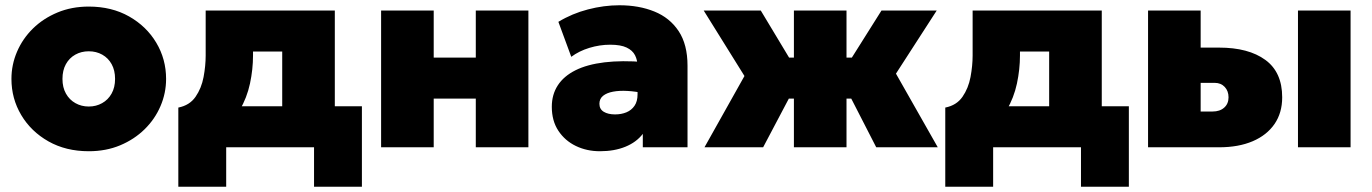

<svg xmlns="http://www.w3.org/2000/svg" viewBox="-20 -560 5218 730"><path d="M317.5 15Q230.5 15 164.2 -22.5Q98 -60 60.8 -122.5Q23.5 -185 23.5 -260Q23.5 -314 44.8 -363.5Q66 -413 105.2 -451.5Q144.5 -490 198.5 -512.5Q252.5 -535 317.5 -535Q404.5 -535 470.8 -497.5Q537 -460 574.2 -397.5Q611.5 -335 611.5 -260Q611.5 -206 590.2 -156.5Q569 -107 529.8 -68.5Q490.5 -30 436.8 -7.5Q383 15 317.5 15ZM317.5 -155Q345.5 -155 368.2 -167.8Q391 -180.5 404.2 -204Q417.5 -227.5 417.5 -260Q417.5 -292.5 404.5 -316Q391.5 -339.5 368.8 -352.2Q346 -365 317.5 -365Q289 -365 266.2 -352.2Q243.5 -339.5 230.5 -316Q217.5 -292.5 217.5 -260Q217.5 -227.5 230.8 -204Q244 -180.5 266.8 -167.8Q289.5 -155 317.5 -155Z M1053 0V-364H942V-349Q942 -296.5 930.5 -242.5Q919 -188.5 891 -140.5Q863 -92.5 814.5 -58Q766 -23.5 692 -10L658 -151Q701 -159.5 723.5 -192Q746 -224.5 754 -267.2Q762 -310 762 -349V-520H1253V0ZM658 150V-151L755 -145L787 -156H1356V150H1174V0H840V150Z M1429 0V-520H1629V-341H1789V-520H1989V0H1789V-185H1629V0Z M2261 15Q2211 15 2169.5 -5Q2128 -25 2103 -62.8Q2078 -100.5 2078 -154Q2078 -200.5 2100.8 -235.5Q2123.5 -270.5 2168 -292.8Q2212.5 -315 2278.2 -323Q2344 -331 2430 -324L2431 -205Q2397 -212.5 2366 -214.2Q2335 -216 2311 -211.5Q2287 -207 2273 -195.8Q2259 -184.5 2259 -165.5Q2259 -145 2275.5 -135Q2292 -125 2318.5 -125Q2342.5 -125 2361.8 -133Q2381 -141 2392.5 -157.8Q2404 -174.5 2404 -201V-307Q2404 -331 2394.5 -349.8Q2385 -368.5 2362.5 -379.2Q2340 -390 2300 -390Q2260 -390 2220.8 -378Q2181.5 -366 2152 -344L2103 -477Q2155 -508.5 2215.5 -524.2Q2276 -540 2335 -540Q2409.5 -540 2468 -516.2Q2526.5 -492.5 2560.2 -441.8Q2594 -391 2594 -310V0H2424V-51Q2400 -19.5 2358 -2.2Q2316 15 2261 15Z M2998.5 0V-185H2851.5V-341H2998.5V-520H3198.5V-341H3344.5V-185H3198.5V0ZM2658.5 0 2810.5 -271 2655.5 -520H2872.5L3023.5 -269L2881.5 0ZM3311.5 0 3173.5 -269 3331.5 -520H3541.5L3386.5 -280L3545.5 0Z M3969 0V-364H3858V-349Q3858 -296.5 3846.5 -242.5Q3835 -188.5 3807 -140.5Q3779 -92.5 3730.5 -58Q3682 -23.5 3608 -10L3574 -151Q3617 -159.5 3639.5 -192Q3662 -224.5 3670 -267.2Q3678 -310 3678 -349V-520H4169V0ZM3574 150V-151L3671 -145L3703 -156H4272V150H4090V0H3756V150Z M4345 0V-520H4545V-136H4590Q4618 -136 4634.5 -150.8Q4651 -165.5 4651 -190Q4651 -214 4636.5 -229.5Q4622 -245 4598 -245H4527V-379H4615Q4727 -379 4791 -332.2Q4855 -285.5 4855 -190Q4855 -131 4825.8 -88.5Q4796.5 -46 4742.8 -23Q4689 0 4615 0ZM4915 0V-520H5115V0Z"/></svg>

Font: Geologica Roman Black
Style: Regular
Weight: 900
Designer: Sindre Bremnes, Frode Helland
Foundry: Monokrom Skriftforlag AS
Version: Version 1.010;gftools[0.9.28]